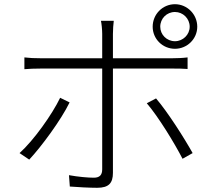

<svg xmlns="http://www.w3.org/2000/svg" viewBox="-20 -859 1040 913"><path d="M742 -732C742 -771 773 -802 812 -802C850 -802 882 -771 882 -732C882 -694 850 -663 812 -663C773 -663 742 -694 742 -732ZM706 -732C706 -674 753 -627 812 -627C870 -627 918 -674 918 -732C918 -791 870 -839 812 -839C753 -839 706 -791 706 -732ZM311 -372 266 -394C228 -315 140 -191 73 -131L119 -100C177 -162 270 -288 311 -372ZM722 -391 678 -368C733 -304 810 -178 848 -104L896 -131C856 -203 777 -327 722 -391ZM96 -586V-530C121 -532 143 -533 174 -533H466V-522C466 -474 466 -118 466 -54C466 -27 454 -14 426 -14C399 -14 352 -18 308 -26L312 28C347 31 407 34 442 34C497 34 517 12 517 -37C517 -101 517 -440 517 -522V-533H801C823 -533 848 -533 872 -531V-586C848 -583 821 -582 800 -582H517V-698C517 -717 519 -746 521 -760H460C463 -747 466 -718 466 -698V-582H173C142 -582 122 -583 96 -586Z"/></svg>

Font: Noto Sans HK Light
Style: Regular
Weight: 300
Designer: Ryoko NISHIZUKA 西塚涼子 (kana, bopomofo & ideographs); Paul D. Hunt (Latin, Greek & Cyrillic); Sandoll Communications 산돌커뮤니
Foundry: Adobe
Version: Version 2.004;hotconv 1.0.118;makeotfexe 2.5.65603